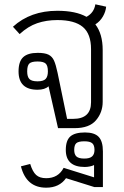

<svg xmlns="http://www.w3.org/2000/svg" viewBox="-20 -594 577 890"><path d="M205 -194Q188 -178 154 -178Q66 -178 66 -263Q66 -309 87.5 -329Q109 -349 155 -349Q188 -349 205 -340.5Q222 -332 230.5 -313Q239 -294 247 -256L291 -43H319Q402 -43 402 -120V-366Q402 -437 364 -469Q326 -501 246 -501Q195 -501 152.5 -486.5Q110 -472 71 -436L40 -470Q121 -544 246 -544Q331 -544 381 -516Q416 -535 422 -574L472 -563Q470 -540 457 -517.5Q444 -495 422 -481Q456 -437 456 -362V-122Q456 -73 425 -36.5Q394 0 326 0H249ZM202 -263Q202 -290 191.5 -299.5Q181 -309 154 -309Q126 -309 116 -299.5Q106 -290 106 -263Q106 -238 116.5 -227.5Q127 -217 154 -217Q181 -217 191.5 -228Q202 -239 202 -263ZM77 177 120 166Q131 202 147.5 217Q164 232 194 232Q250 232 275 184L416 228V171Q409 175 396.5 177.5Q384 180 373 180Q285 180 285 101Q285 57 306 38.5Q327 20 374 20Q418 20 437.5 40.5Q457 61 457 108V273H417L286 232Q255 276 194 276Q102 276 77 177ZM418 101Q418 79 407.5 70Q397 61 371 61Q344 61 334 69.5Q324 78 324 101Q324 122 334.5 131.5Q345 141 371 141Q396 141 407 131Q418 121 418 101Z"/></svg>

Font: Pridi ExtraLight
Style: Regular
Weight: 275
Designer: Katatrad Team
Foundry: CadsonDemak
Version: Version 1.001